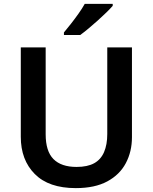

<svg xmlns="http://www.w3.org/2000/svg" viewBox="-20 -958 787 988"><path d="M659 -252Q659 -178 627.5 -118.5Q596 -59 532 -24.5Q468 10 370 10Q231 10 159 -62.5Q87 -135 87 -254V-714H215V-267Q215 -180 255 -139.5Q295 -99 374 -99Q430 -99 464.5 -118Q499 -137 515.5 -175.5Q532 -214 532 -268V-714H659ZM560 -928Q548 -914 527.5 -894Q507 -874 482.5 -852Q458 -830 434.5 -810.5Q411 -791 393 -778H309V-791Q325 -810 345 -835.5Q365 -861 384.5 -888.5Q404 -916 416 -938H560Z"/></svg>

Font: Noto Sans Thai SemiBold
Style: Regular
Weight: 600
Version: Version 2.001